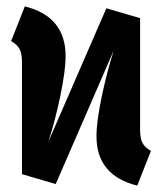

<svg xmlns="http://www.w3.org/2000/svg" viewBox="-20 -567 509 603"><path d="M454 -93 411 16Q283 -16 283 -139Q283 -185 299.5 -263.5Q316 -342 337 -408L155 11L49 -20V-372Q49 -399 41.5 -413Q34 -427 15 -438L58 -547Q186 -515 186 -391Q186 -345 169.5 -266Q153 -187 132 -122L314 -541L420 -510V-159Q420 -132 427.5 -118Q435 -104 454 -93Z"/></svg>

Font: Fira Sans Extra Condensed
Style: Bold
Weight: 700
Width: 1
Designer: Carrois Corporate & Edenspiekermann AG
Foundry: Carrois Corporate GbR & Edenspiekermann AG
Version: Version 4.203